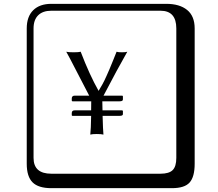

<svg xmlns="http://www.w3.org/2000/svg" viewBox="-20 -774 1140 1006"><path d="M359.9 -243.2Q356 -243.2 356 -248V-257.8Q356 -272.9 372.1 -272.9H447.3Q433.6 -297.9 387 -389.2Q340.3 -480.5 327.1 -502.9Q338.4 -500 366.2 -500Q392.1 -500 402.8 -502.9Q449.7 -380.4 496.6 -297.9Q507.3 -315.4 516.8 -332.5Q526.4 -349.6 537.6 -375Q548.8 -400.4 553.7 -411.6Q558.6 -422.9 573.2 -459Q587.9 -495.1 590.8 -502.9Q598.6 -500 619.1 -500Q638.2 -500 647 -502.9Q595.7 -413.1 522.5 -272.9H619.1Q624 -272.9 624 -269V-252.9Q624 -243.2 606.9 -243.2H516.1Q516.1 -228 517.1 -195.8H619.1Q624 -195.8 624 -191.9V-175.8Q624 -167 606.9 -167H517.6Q519.5 -93.3 522 -68.8Q510.7 -71.8 486.8 -71.8Q463.9 -71.8 453.1 -68.8Q456.5 -98.1 457.5 -167H359.9Q356 -167 356 -170.9V-181.2Q356 -196.3 372.1 -195.8H457.5Q458 -219.7 458 -243.2ZM249 -717.8Q204.1 -717.8 179.9 -693.8Q155.8 -669.9 155.8 -625V53.2Q155.8 136.2 249 136.2H820.8Q865.7 136.2 884.8 117.2Q903.8 98.1 903.8 53.2V-625Q903.8 -717.8 820.8 -717.8ZM1000 84Q1000 152.8 973.4 182.4Q946.8 211.9 880.9 211.9H249Q181.2 211.9 150.6 181.4Q120.1 150.9 120.1 84V-625Q120.1 -687 154.1 -720.5Q188 -753.9 249 -753.9H851.1Q920.9 -753.9 960.4 -721.9Q1000 -689.9 1000 -625Z"/></svg>

Font: Linux Biolinum Keyboard
Style: Regular
Weight: 700
Designer: Philipp H. Poll
Foundry: Philipp H. Poll
Version: Version 0.6.1 ; ttfautohint (v0.9)